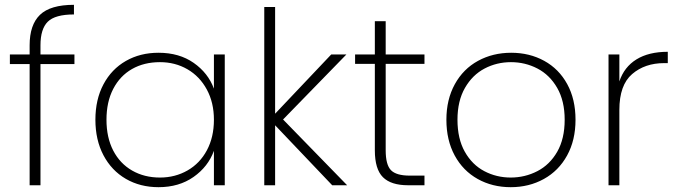

<svg xmlns="http://www.w3.org/2000/svg" viewBox="-20 -769 2814 797"><path d="M289 -503H148V0H103V-503H21V-543H103V-581Q103 -666 146 -707.5Q189 -749 287 -749V-709Q209 -709 178.5 -679Q148 -649 148 -581V-543H289Z M376 -272Q376 -356 409.5 -419Q443 -482 502.5 -516Q562 -550 638 -550Q724 -550 784 -508Q844 -466 868 -401V-543H913V0H868V-143Q844 -77 783.5 -34.5Q723 8 638 8Q562 8 502.5 -26.5Q443 -61 409.5 -124.5Q376 -188 376 -272ZM868 -272Q868 -343 838.5 -397.5Q809 -452 758 -481.5Q707 -511 644 -511Q578 -511 528 -482.5Q478 -454 450 -400Q422 -346 422 -272Q422 -198 450 -144Q478 -90 528.5 -61Q579 -32 644 -32Q707 -32 758.5 -61.5Q810 -91 839 -145.5Q868 -200 868 -272Z M1359 0 1122 -249V0H1077V-740H1122V-297L1355 -543H1418L1155 -273L1421 0Z M1581 -504V-145Q1581 -85 1603 -62.5Q1625 -40 1681 -40H1742V0H1674Q1603 0 1569.5 -33.5Q1536 -67 1536 -145V-504H1454V-543H1536V-681H1581V-543H1742V-504Z M2100 8Q2024 8 1963 -26Q1902 -60 1867.5 -123.5Q1833 -187 1833 -272Q1833 -356 1868 -419.5Q1903 -483 1964.5 -516.5Q2026 -550 2102 -550Q2178 -550 2239 -516.5Q2300 -483 2334.5 -420Q2369 -357 2369 -272Q2369 -187 2334 -123.5Q2299 -60 2237.5 -26Q2176 8 2100 8ZM2100 -32Q2159 -32 2210.5 -58.5Q2262 -85 2293 -139Q2324 -193 2324 -272Q2324 -350 2293 -404Q2262 -458 2211 -484.5Q2160 -511 2101 -511Q2042 -511 1991.5 -484.5Q1941 -458 1910 -404Q1879 -350 1879 -272Q1879 -193 1909.5 -139Q1940 -85 1990.5 -58.5Q2041 -32 2100 -32Z M2551 -431Q2571 -491 2622 -522.5Q2673 -554 2752 -554V-507H2737Q2657 -507 2604 -461.5Q2551 -416 2551 -313V0H2506V-543H2551Z"/></svg>

Font: Fz Poppins ExtLt
Style: Regular
Weight: 200
Designer: Ninad Kale (Devanagari), Jonny Pinhorn (Latin)
Foundry: Indian Type Foundry
Version: Vit hóa bi Vntype.Com & FontZin.Com